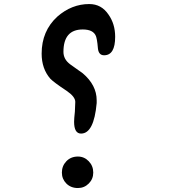

<svg xmlns="http://www.w3.org/2000/svg" viewBox="-20 -925 970 959"><path d="M462.9 -410.2Q449.2 -257.8 384.8 -257.8Q350.1 -257.8 350.1 -316.9Q350.1 -332 354 -367.2Q356 -400.9 356 -416Q356 -441.9 313 -471.2Q248 -514.2 231 -532.2Q188 -582 188 -657.2Q188 -770 266.1 -841.8Q337.9 -904.8 425.8 -904.8Q486.8 -904.8 522 -852.1Q555.2 -805.2 555.2 -741.2Q555.2 -648.9 500 -648.9Q473.1 -648.9 469.2 -682.1Q466.8 -710.9 463.9 -726.1Q460.9 -741.2 459 -745.1Q445.8 -777.8 393.1 -777.8Q296.9 -777.8 296.9 -666Q296.9 -628.9 330.1 -604L393.1 -559.1Q462.9 -500 462.9 -423.8ZM369.1 -143.1Q400.9 -143.1 423.3 -119.6Q445.8 -96.2 445.8 -63Q445.8 -30.8 423.3 -8.3Q400.9 14.2 369.1 14.2Q334 14.2 311.5 -8.3Q289.1 -30.8 289.1 -63Q289.1 -96.2 311.5 -119.6Q334 -143.1 369.1 -143.1Z"/></svg>

Font: DimaBlue
Style: Bold
Weight: 700
Designer: R.Balvardi
Foundry: Dima Software Group
Version: Version 1.00;February 3, 2019;FontCreator 11.5.0.2427 64-bit